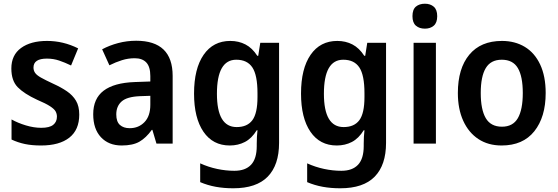

<svg xmlns="http://www.w3.org/2000/svg" viewBox="-20 -772 2997 1032"><path d="M406 -156Q406 -74 352.5 -32Q299 10 201 10Q151 10 113.5 2Q76 -6 42 -22V-130Q76 -111 119 -98Q162 -85 202 -85Q246 -85 266 -101Q286 -117 286 -145Q286 -160 279 -173Q272 -186 249 -201Q226 -216 179 -236Q110 -268 75.5 -303Q41 -338 41 -404Q41 -476 93 -514Q145 -552 233 -552Q320 -552 400 -512L362 -420Q329 -436 298 -446.5Q267 -457 232 -457Q160 -457 160 -409Q160 -393 168.5 -380.5Q177 -368 200 -355Q223 -342 266 -322Q308 -303 339.5 -281.5Q371 -260 388.5 -230.5Q406 -201 406 -156Z M712 -553Q908 -553 908 -364V0H821L799 -74H796Q765 -31 729.5 -10.5Q694 10 634 10Q564 10 522.5 -34.5Q481 -79 481 -158Q481 -242 537 -284.5Q593 -327 704 -331L788 -334V-363Q788 -413 766.5 -436Q745 -459 704 -459Q669 -459 635.5 -448.5Q602 -438 568 -421L529 -507Q568 -528 615 -540.5Q662 -553 712 -553ZM731 -255Q662 -252 633.5 -226.5Q605 -201 605 -157Q605 -118 624.5 -100.5Q644 -83 677 -83Q725 -83 756.5 -115.5Q788 -148 788 -209V-257Z M1218 -552Q1263 -552 1299.5 -533Q1336 -514 1363 -472H1368L1379 -542H1480V-4Q1480 115 1419 177.5Q1358 240 1234 240Q1183 240 1139.5 232Q1096 224 1056 207V106Q1100 126 1147 136Q1194 146 1240 146Q1299 146 1329.5 113.5Q1360 81 1360 13V0Q1360 -17 1361 -37Q1362 -57 1364 -72H1360Q1333 -28 1296.5 -9Q1260 10 1215 10Q1124 10 1073.5 -64Q1023 -138 1023 -269Q1023 -403 1074.5 -477.5Q1126 -552 1218 -552ZM1250 -451Q1146 -451 1146 -268Q1146 -89 1252 -89Q1309 -89 1336.5 -126Q1364 -163 1364 -250V-271Q1364 -368 1336.5 -409.5Q1309 -451 1250 -451Z M1793 -552Q1838 -552 1874.5 -533Q1911 -514 1938 -472H1943L1954 -542H2055V-4Q2055 115 1994 177.5Q1933 240 1809 240Q1758 240 1714.5 232Q1671 224 1631 207V106Q1675 126 1722 136Q1769 146 1815 146Q1874 146 1904.5 113.5Q1935 81 1935 13V0Q1935 -17 1936 -37Q1937 -57 1939 -72H1935Q1908 -28 1871.5 -9Q1835 10 1790 10Q1699 10 1648.5 -64Q1598 -138 1598 -269Q1598 -403 1649.5 -477.5Q1701 -552 1793 -552ZM1825 -451Q1721 -451 1721 -268Q1721 -89 1827 -89Q1884 -89 1911.5 -126Q1939 -163 1939 -250V-271Q1939 -368 1911.5 -409.5Q1884 -451 1825 -451Z M2264 -752Q2293 -752 2311.5 -736Q2330 -720 2330 -685Q2330 -650 2311.5 -634Q2293 -618 2264 -618Q2234 -618 2215.5 -634Q2197 -650 2197 -685Q2197 -721 2215.5 -736.5Q2234 -752 2264 -752ZM2323 -542V0H2203V-542Z M2913 -272Q2913 -143 2852 -66.5Q2791 10 2676 10Q2604 10 2551.5 -24.5Q2499 -59 2470 -122.5Q2441 -186 2441 -272Q2441 -404 2502.5 -478Q2564 -552 2678 -552Q2748 -552 2801 -520Q2854 -488 2883.5 -425Q2913 -362 2913 -272ZM2564 -272Q2564 -183 2591 -137Q2618 -91 2678 -91Q2737 -91 2763.5 -137Q2790 -183 2790 -272Q2790 -361 2763.5 -406Q2737 -451 2677 -451Q2618 -451 2591 -406Q2564 -361 2564 -272Z"/></svg>

Font: Noto Sans Sinhala UI SemiCondensed SemiBold
Style: Regular
Weight: 600
Width: 4
Designer: Jelle Bosma - Monotype Design Team
Foundry: Monotype Imaging Inc.
Version: Version 2.006; ttfautohint (v1.8.4.7-5d5b)